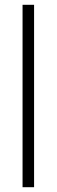

<svg xmlns="http://www.w3.org/2000/svg" viewBox="-20 -780 236 800"><path d="M122 0V-760H74V0Z"/></svg>

Font: Noto Sans Armenian Condensed ExtraLight
Style: Regular
Weight: 200
Width: 3
Designer: Monotype Design Team
Foundry: Monotype Imaging Inc.
Version: Version 2.008